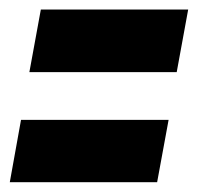

<svg xmlns="http://www.w3.org/2000/svg" viewBox="-48 -443 414 402"><path d="M13.5 -292H322L346 -423H37.5ZM-27.5 -61.5H281L305 -192H-4Z"/></svg>

Font: Anybody Black
Style: Italic
Weight: 900
Italic angle: -10°
Designer: Tyler Finck
Foundry: Etcetera Type Company
Version: Version 1.113;gftools[0.9.25]